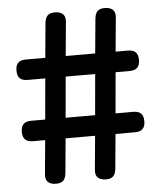

<svg xmlns="http://www.w3.org/2000/svg" viewBox="-53 -786 706 843"><g transform="rotate(-5 300.0 -365.0)"><path d="M75 -545H161L175 -695Q177 -718 187 -729Q197 -740 220 -740Q243 -740 255 -729Q267 -718 265 -695L251 -545H381L395 -695Q397 -718 407 -729Q417 -740 440 -740Q463 -740 475 -729Q487 -718 485 -695L471 -545H525Q548 -545 559 -534Q570 -523 570 -500Q570 -477 559 -466Q548 -455 525 -455H463L447 -275H525Q548 -275 559 -264Q570 -253 570 -230Q570 -207 559 -196Q548 -185 525 -185H439L425 -35Q423 -12 413 -1Q403 10 380 10Q357 10 345 -1Q333 -12 335 -35L349 -185H219L205 -35Q203 -12 193 -1Q183 10 160 10Q137 10 125 -1Q113 -12 115 -35L129 -185H75Q52 -185 41 -196Q30 -207 30 -230Q30 -253 41 -264Q52 -275 75 -275H137L153 -455H75Q52 -455 41 -466Q30 -477 30 -500Q30 -523 41 -534Q52 -545 75 -545ZM227 -275H357L373 -455H243Z"/></g></svg>

Font: Maple Mono NF
Style: Regular
Weight: 400
Monospace: yes
Designer: subframe7536
Version: Version 7.000